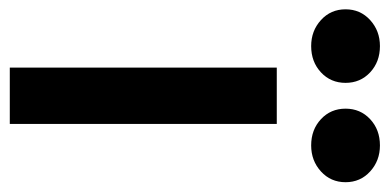

<svg xmlns="http://www.w3.org/2000/svg" viewBox="-284 -588 815 402"><g transform="rotate(90 124.0 -387.5)"><path d="M183 0H65V-559H183ZM-57 -703Q-57 -734 -34.5 -754.5Q-12 -775 20 -775Q53 -775 75 -754.5Q97 -734 97 -703Q97 -672 75 -651.5Q53 -631 20 -631Q-12 -631 -34.5 -651.5Q-57 -672 -57 -703ZM151 -703Q151 -734 173 -754.5Q195 -775 228 -775Q260 -775 282.5 -754.5Q305 -734 305 -703Q305 -672 282.5 -651.5Q260 -631 228 -631Q195 -631 173 -651.5Q151 -672 151 -703Z"/></g></svg>

Font: Open Sauce Sans SemiBold
Style: Regular
Weight: 600
Designer: Alfredo Marco Pradil
Foundry: Creative Sauce Fz LLC
Version: Version 1.477